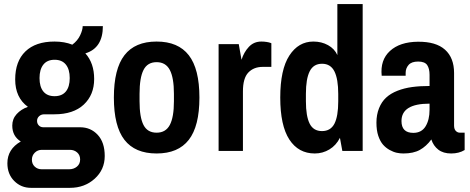

<svg xmlns="http://www.w3.org/2000/svg" viewBox="-20 -738 2299 939"><path d="M483.1 -610.3Q483.1 -503 397.5 -477Q440.5 -429.2 440.5 -351.7Q440.5 -274.1 389.7 -226.5Q338.8 -179 246.3 -179H196.8Q181.1 -179 171.2 -169.6Q161.2 -160.3 161.2 -146.8Q161.2 -133.4 169.9 -124.5Q178.5 -115.6 192 -115.6H371.9Q423.5 -115.6 457.9 -78.6Q492.2 -41.7 492.2 25Q492.2 91.7 442.9 136.2Q393.6 180.7 321.9 180.7H131.6Q83 180.7 49.5 147Q16.1 113.4 16.1 60.4Q16.1 -8.7 81.7 -46Q40 -72.1 40 -123.8Q40 -156.4 61.5 -180.1Q83 -203.7 116.4 -215.5Q54.3 -260.6 54.3 -349.5Q54.3 -438.3 104.3 -486.5Q154.2 -534.8 246.3 -534.8Q295.8 -534.8 333.6 -519.5Q359.7 -539.1 372.1 -565.6Q384.4 -592.1 384.4 -610.3ZM321 -356.2Q321 -398.8 302.1 -422.2Q283.2 -445.7 247 -445.7Q210.7 -445.7 192 -422Q173.3 -398.3 173.3 -356Q173.3 -313.6 192 -290.6Q210.7 -267.6 247 -267.6Q283.2 -267.6 302.1 -290.6Q321 -313.6 321 -356.2ZM184.2 -5.2Q164.2 -5.2 150.1 8.7Q136 22.6 136 43.2Q136 63.9 149.9 76.9Q163.8 89.9 184.2 89.9H317.5Q340.6 89.9 356.2 76.9Q371.9 63.9 371.9 42.1Q371.9 20.4 357.3 7.6Q342.7 -5.2 321.9 -5.2Z M588.6 -467.9Q640.3 -534.8 745.9 -534.8Q851.4 -534.8 903.3 -467.9Q955.3 -401 955.3 -260.9Q955.3 -120.8 903.3 -54.1Q851.4 12.6 745.9 12.6Q640.3 12.6 588.6 -54.1Q536.9 -120.8 536.9 -260.9Q536.9 -401 588.6 -467.9ZM662.5 -279.3V-242.8Q662.5 -164.6 681.8 -126.8Q701.1 -89.1 745.9 -89.1Q790.6 -89.1 810.6 -127.1Q830.6 -165.1 830.6 -242.8V-279.3Q830.6 -357.5 810.6 -395.7Q790.6 -434 745.9 -434Q701.1 -434 681.8 -395.7Q662.5 -357.5 662.5 -279.3Z M1258 -534.8Q1271.9 -534.8 1284.1 -532.8Q1296.3 -530.8 1301.5 -528.7L1307.1 -526.5V-410.9H1264.6Q1221.1 -410.9 1194.6 -383.4Q1168.1 -355.8 1168.1 -291.1V0H1049.1V-522.2H1147.7L1161.2 -445.7Q1172.9 -483.1 1197.2 -508.9Q1221.5 -534.8 1258 -534.8Z M1519.5 12.6Q1439.6 12.6 1395.1 -55.6Q1350.6 -123.8 1350.6 -260.9Q1350.6 -397.9 1395.1 -466.3Q1439.6 -534.8 1512.6 -534.8Q1552.6 -534.8 1584.3 -517.2Q1616 -499.6 1629.9 -468.7V-718.1H1753.7V0H1654.2L1642.5 -63.9Q1623.8 -26.9 1591 -7.2Q1558.2 12.6 1519.5 12.6ZM1476.1 -279.3V-242.8Q1476.1 -169.9 1494.4 -133.4Q1512.6 -96.9 1554.7 -96.9Q1596.9 -96.9 1615.6 -133.1Q1634.2 -169.4 1634.2 -242.8V-278.5Q1634.2 -351.4 1615.6 -388.8Q1596.9 -426.2 1555 -426.2Q1513 -426.2 1494.6 -389.2Q1476.1 -352.3 1476.1 -279.3Z M2200.7 -381V-123.8Q2200.7 -106.4 2209.2 -97.7Q2217.6 -89.1 2229.4 -89.1H2252.4V-4.3Q2225 12.6 2186.4 12.6Q2147.7 12.6 2123.6 -6.1Q2099.5 -24.8 2089.5 -56Q2064.7 -22.2 2033.2 -4.8Q2001.7 12.6 1952.6 12.6Q1936.6 12.6 1920.3 9.1Q1904 5.6 1885.5 -4.6Q1867.1 -14.8 1853.2 -30.6Q1839.3 -46.5 1830.1 -73.4Q1821 -100.3 1821 -138.6Q1821 -176.8 1833.6 -208.5Q1846.2 -240.2 1868.4 -260.6Q1890.5 -281.1 1923.8 -294.1Q1957 -307.1 1995.2 -312.3Q2033.4 -317.5 2080.8 -317.5V-371.9Q2080.8 -402.7 2069.1 -419.9Q2057.3 -437 2025 -437Q1992.6 -437 1978.3 -420.5Q1963.9 -404 1963.9 -381.8V-367.5H1846.7Q1838.8 -444.4 1887.1 -488.7Q1935.3 -533 2023.7 -533.9Q2112.1 -534.8 2156.4 -495Q2200.7 -455.3 2200.7 -381ZM2080.8 -231.1Q1943.5 -231.1 1943.5 -146Q1943.5 -88.2 2001.3 -88.2Q2041.7 -88.2 2061.3 -120.1Q2080.8 -152 2080.8 -201.1Z"/></svg>

Font: Puralecka Narrow
Style: Bold
Weight: 700
Designer: Hector Gatti, Marcela Romero, Pablo Cosgaya and Nicolas Silva
Version: Version 1.004;PS 001.004;hotconv 1.0.70;makeotf.lib2.5.58329